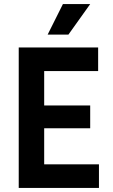

<svg xmlns="http://www.w3.org/2000/svg" viewBox="-20 -923 554 943"><path d="M72 0V-690H462V-574H197V-405H423V-293H197V-116H466V0ZM214 -753 289 -903H423L316 -753Z"/></svg>

Font: Radio Canada Condensed SemiBold
Style: Regular
Weight: 600
Width: 3
Designer: Charles Daoud, Etienne Aubert Bonn, Alexandre Saumier Demers, Jacques Le Bailly
Foundry: Radio-Canada
Version: Version 2.104; ttfautohint (v1.8.4.7-5d5b);gftools[0.9.28.de